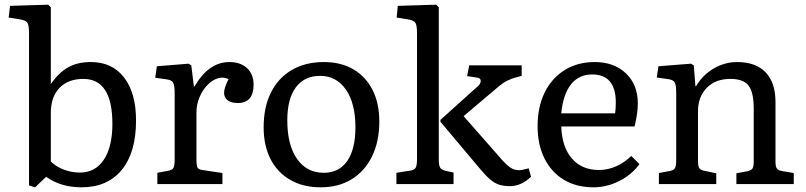

<svg xmlns="http://www.w3.org/2000/svg" viewBox="-20 -786 3441 820"><path d="M130 14 104 6V-644Q104 -679 96.5 -689.5Q89 -700 61 -704L17 -711L23 -761L186 -766L197 -755V-427Q232 -477 272 -499Q312 -521 368 -521Q459 -521 510 -455Q561 -389 561 -271Q561 -135 500 -60.5Q439 14 328 14Q240 14 177 -31ZM321 -49Q387 -49 423.5 -104Q460 -159 460 -257Q460 -449 336 -449Q271 -449 234 -410.5Q197 -372 197 -303V-96Q220 -74 253 -61.5Q286 -49 321 -49Z M652 0V-48L700 -57Q716 -60 721 -69.5Q726 -79 726 -105V-385Q726 -420 720 -432Q714 -444 692 -447L643 -454L650 -503L785 -514L797 -507L808 -417H811Q871 -521 960 -521Q1007 -521 1035 -495Q1063 -469 1063 -425Q1063 -346 996 -346Q968 -346 952.5 -357.5Q937 -369 937 -390Q937 -410 956 -448Q934 -459 910 -451.5Q886 -444 865.5 -422.5Q845 -401 832 -370.5Q819 -340 819 -306V-103Q819 -79 823.5 -70.5Q828 -62 844 -60L930 -47V0Z M1349 14Q1275 14 1220 -17.5Q1165 -49 1135.5 -106.5Q1106 -164 1106 -242Q1106 -328 1137 -390.5Q1168 -453 1226 -487Q1284 -521 1363 -521Q1436 -521 1489 -490Q1542 -459 1571 -402Q1600 -345 1600 -267Q1600 -182 1569 -118.5Q1538 -55 1482 -20.5Q1426 14 1349 14ZM1363 -48Q1428 -48 1463 -98.5Q1498 -149 1498 -243Q1498 -344 1457.5 -403Q1417 -462 1347 -462Q1280 -462 1243.5 -413Q1207 -364 1207 -272Q1207 -167 1248.5 -107.5Q1290 -48 1363 -48Z M1673 0V-48L1730 -57Q1750 -60 1755.5 -70Q1761 -80 1761 -108V-644Q1761 -679 1753.5 -689.5Q1746 -700 1718 -704L1674 -711L1679 -761L1843 -766L1854 -755V-104Q1854 -80 1859.5 -70.5Q1865 -61 1881 -57L1917 -49V0ZM2158 9Q2132 9 2112.5 3Q2093 -3 2074 -19Q2055 -35 2030 -65L1861 -266V-274L2020 -417Q2033 -428 2033 -440Q2033 -452 2020 -454L1975 -461L1984 -507H2208V-462L2179 -454Q2164 -450 2146.5 -441.5Q2129 -433 2109 -416L1960 -290L2126 -101Q2143 -82 2159.5 -70.5Q2176 -59 2199 -59Q2207 -59 2238 -67L2248 -31Q2206 9 2158 9Z M2515 14Q2442 14 2388.5 -18Q2335 -50 2305.5 -109Q2276 -168 2276 -247Q2276 -330 2306.5 -391.5Q2337 -453 2392 -487Q2447 -521 2520 -521Q2603 -521 2653.5 -472.5Q2704 -424 2704 -344Q2704 -302 2690 -246H2377Q2380 -158 2422.5 -109Q2465 -60 2538 -60Q2576 -60 2612 -76Q2648 -92 2676 -120L2711 -85Q2677 -39 2624 -12.5Q2571 14 2515 14ZM2377 -302H2607Q2610 -322 2610 -348Q2610 -468 2509 -468Q2452 -468 2418.5 -425.5Q2385 -383 2377 -302Z M2794 0V-47L2842 -56Q2858 -59 2863 -68.5Q2868 -78 2868 -104V-386Q2868 -422 2862 -433.5Q2856 -445 2834 -448L2785 -455L2792 -503L2931 -514L2943 -507L2950 -418H2953Q2980 -465 3027.5 -493Q3075 -521 3128 -521Q3208 -521 3250 -477Q3292 -433 3292 -350V-96Q3292 -74 3298 -66Q3304 -58 3323 -55L3370 -47V0H3125V-46L3169 -54Q3188 -58 3193.5 -66Q3199 -74 3199 -96V-321Q3199 -392 3177 -420.5Q3155 -449 3099 -449Q3036 -449 2998.5 -411Q2961 -373 2961 -310V-100Q2961 -78 2966 -69Q2971 -60 2986 -57L3039 -46V0Z"/></svg>

Font: Literata 12pt
Style: Regular
Weight: 400
Designer: Latin by Veronika Burian and Jose Scaglione. Greek by Irene Vlachou. Cyrillic by Vera Evstafieva.
Foundry: TypeTogether
Version: Version 3.002